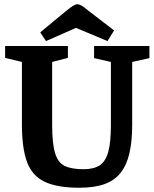

<svg xmlns="http://www.w3.org/2000/svg" viewBox="-20 -864 724 902"><path d="M353 18Q249 18 190 -10Q131 -38 107 -103Q83 -168 83 -278V-573L4 -592V-648H299V-592L225 -573V-278Q225 -191 238.5 -145.5Q252 -100 284 -84.5Q316 -69 372 -69Q420 -69 448 -87Q476 -105 488.5 -150.5Q501 -196 501 -278V-573L422 -591V-648H682V-591L601 -573V-278Q601 -200 588 -144Q575 -88 546.5 -52Q518 -16 470.5 1Q423 18 353 18ZM196 -671 169 -712 291 -813Q312 -830 324 -837Q336 -844 343 -844Q352 -844 363.5 -837.5Q375 -831 395 -814L516 -721L485 -671L337 -733Z"/></svg>

Font: Faustina
Style: Bold
Weight: 700
Designer: Alfonso Garcia
Foundry: http://www.omnibus-type.com
Version: Version 1.200